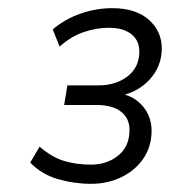

<svg xmlns="http://www.w3.org/2000/svg" viewBox="-20 -729 420 470"><path d="M203 -279Q162 -279 122 -290.5Q82 -302 54 -331L77 -370Q107 -344 137 -335Q167 -326 203 -326Q241 -326 268.5 -347.5Q296 -369 297 -408Q298 -438 277 -455Q256 -472 216 -472H137L145 -520H221Q263 -520 291.5 -541.5Q320 -563 321 -600Q322 -629 302 -645Q282 -661 247 -661Q216 -661 185 -650.5Q154 -640 126 -615L109 -657Q140 -683 178 -696Q216 -709 255 -709Q313 -709 345 -680Q377 -651 376 -608Q375 -565 345.5 -533.5Q316 -502 271 -494L272 -501Q298 -496 316 -482Q334 -468 343 -448Q352 -428 351 -405Q350 -368 330 -339.5Q310 -311 276.5 -295Q243 -279 203 -279Z"/></svg>

Font: Nunito Sans 12pt Light
Style: Italic
Weight: 300
Italic angle: -9°
Designer: Vernon Adams
Foundry: Vernon Adams
Version: Version 3.101;gftools[0.9.27]